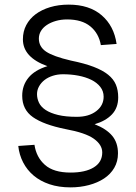

<svg xmlns="http://www.w3.org/2000/svg" viewBox="-20 -746 590 830"><path d="M285 64Q234 64 194 50.5Q154 37 125.5 13Q97 -11 80 -44Q63 -77 59 -115L129 -120Q137 -66 174.5 -33Q212 0 285 0Q349 0 385.5 -22.5Q422 -45 422 -87Q422 -120 386 -146Q350 -172 263 -188Q169 -207 122.5 -239.5Q76 -272 76 -332Q76 -377 103 -410Q130 -443 185 -460Q79 -498 79 -576Q79 -610 93.5 -637.5Q108 -665 134 -684.5Q160 -704 196.5 -715Q233 -726 277 -726Q366 -726 419.5 -680Q473 -634 484 -556L416 -551Q407 -602 370.5 -632Q334 -662 270 -662Q244 -662 221.5 -655.5Q199 -649 182.5 -638Q166 -627 157 -612Q148 -597 148 -579Q148 -544 179 -523Q210 -502 287 -484Q346 -472 385 -457Q424 -442 447.5 -423Q471 -404 481 -380Q491 -356 491 -325Q491 -280 464 -251.5Q437 -223 389 -209Q440 -189 465 -159Q490 -129 490 -83Q490 -48 474 -20.5Q458 7 430 25.5Q402 44 364.5 54Q327 64 285 64ZM312 -241Q364 -241 396 -265.5Q428 -290 428 -328Q428 -352 413.5 -370.5Q399 -389 374.5 -401Q350 -413 318.5 -419Q287 -425 252 -425Q229 -425 208.5 -418.5Q188 -412 173 -400.5Q158 -389 149 -373Q140 -357 140 -339Q140 -320 148.5 -302Q157 -284 177.5 -270.5Q198 -257 231 -249Q264 -241 312 -241Z"/></svg>

Font: Geist Light
Style: Regular
Weight: 400
Designer: Basement.studio, Andrés Briganti, Mateo Zaragoza
Foundry: Basement.studio, Vercel, Andrés Briganti, Guido Ferreyra, Mateo Zaragoza
Version: Version 1.401